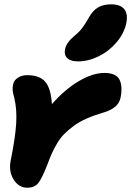

<svg xmlns="http://www.w3.org/2000/svg" viewBox="-20 -814 609 892"><path d="M342.8 -528.8Q307.6 -528.8 292.2 -544.2Q276.9 -559.6 282.2 -585.9Q288.6 -616.2 324.2 -646Q347.2 -664.6 361.6 -683.3Q376 -702.1 393.1 -732.9Q412.1 -766.6 437 -780.3Q461.9 -793.9 496.1 -793.9Q538.6 -793.9 556.9 -772Q575.2 -750 566.9 -707Q557.1 -659.7 522.2 -618.2Q487.3 -576.7 439 -552.7Q390.6 -528.8 342.8 -528.8ZM106.9 58.1Q67.4 58.1 43.5 20.3Q19.5 -17.6 29.8 -68.8Q51.3 -175.3 55.2 -240Q59.1 -304.7 46.9 -356.9Q40 -381.3 38.8 -395Q37.6 -408.7 41 -421.9Q44.4 -440.9 63 -452.9Q81.5 -464.8 106 -464.8Q163.1 -464.8 189.7 -434.8Q216.3 -404.8 221.2 -330.1Q279.8 -397.5 345 -436.3Q410.2 -475.1 464.8 -475.1Q518.6 -475.1 534.7 -444.8Q550.8 -414.6 540 -359.9Q530.3 -311 460 -291Q416.5 -278.3 381.8 -262.9Q347.2 -247.6 321.8 -228.5Q296.4 -209.5 278.1 -191.2Q259.8 -172.9 245.1 -147.5Q230.5 -122.1 220.9 -101.3Q211.4 -80.6 200.2 -49.8Q174.8 15.6 157.5 36.9Q140.1 58.1 106.9 58.1Z"/></svg>

Font: Shantell Sans Bouncy
Style: Italic
Weight: 800
Italic angle: -11.31°
Designer: Stephen Nixon, Anya Danilova, Shantell Martin
Foundry: Arrow Type
Version: Version 1.006;[9816181b4]